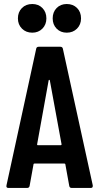

<svg xmlns="http://www.w3.org/2000/svg" viewBox="-20 -932 492 952"><path d="M140.1 -770Q108.9 -770 88.9 -790Q68.8 -810.1 68.8 -840.8Q68.8 -872.1 88.6 -892.1Q108.4 -912.1 140.1 -912.1Q170.9 -912.1 190.4 -892.1Q210 -872.1 210 -840.8Q210 -810.1 190.2 -790Q170.4 -770 140.1 -770ZM241.2 -840.8Q241.2 -872.1 260.7 -892.1Q280.3 -912.1 311 -912.1Q342.3 -912.1 362.1 -892.3Q381.8 -872.6 381.8 -840.8Q381.8 -810.1 361.8 -790Q341.8 -770 311 -770Q280.3 -770 260.7 -790Q241.2 -810.1 241.2 -840.8ZM335.9 0Q324.7 0 323.2 -11.2L304.2 -116.2Q304.2 -121.1 297.9 -121.1H151.9Q146 -121.1 146 -116.2L127 -11.2Q125.5 0 113.8 0H22Q9.3 0 12.2 -13.2L159.2 -689Q160.6 -700.2 171.9 -700.2H278.8Q290.5 -700.2 292 -689L439.9 -13.2V-8.8Q439.9 0 429.2 0ZM164.1 -216.8Q163.1 -211.9 168.9 -211.9H279.8Q281.2 -211.9 282.7 -212.4Q284.2 -212.9 284.9 -213.9Q285.6 -214.8 285.2 -216.8L227.1 -533.2Q226.6 -536.1 224.1 -536.1Q221.7 -536.1 221.2 -533.2Z"/></svg>

Font: Barlow Condensed SemiBold
Style: Regular
Weight: 600
Width: 3
Designer: Jeremy Tribby
Foundry: Tribby Type
Version: Version 1.422;hotconv 1.0.109;makeotfexe 2.5.65596